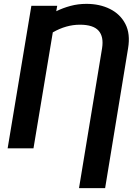

<svg xmlns="http://www.w3.org/2000/svg" viewBox="-20 -757 698 980"><path d="M516.6 203.1H383.3L501 -510.7Q510.3 -569.8 483.2 -600.3Q456.1 -630.9 387.7 -630.9Q317.9 -630.9 249.5 -591.8L150.9 0H19L140.1 -727.5H272L267.1 -699.7Q300.8 -716.3 339.6 -726.8Q378.4 -737.3 421.4 -737.3Q488.8 -737.3 541.3 -711.2Q593.8 -685.1 619.9 -634.8Q646 -584.5 633.8 -510.7Z"/></svg>

Font: Inter Semi Bold
Style: Italic
Weight: 600
Italic angle: -9.39999°
Designer: Rasmus Andersson
Foundry: rsms
Version: Version 4.000;git-3c8e0fc